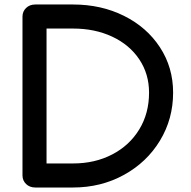

<svg xmlns="http://www.w3.org/2000/svg" viewBox="-20 -827 850 854"><path d="M137 7Q112 7 96 -8.5Q80 -24 80 -47V-753Q80 -776 96 -791.5Q112 -807 137 -807H305Q430 -807 531.5 -756.5Q633 -706 691.5 -616.5Q750 -527 750 -415Q750 -298 691.5 -201.5Q633 -105 531 -49Q429 7 305 7ZM187 -100H305Q402 -100 479 -140Q556 -180 599.5 -251.5Q643 -323 643 -415Q643 -498 599.5 -563Q556 -628 479 -664Q402 -700 305 -700H187Z"/></svg>

Font: Tsukimi Rounded SemiBold
Style: Regular
Weight: 600
Designer: Takashi Funayama
Foundry: Takashi Funayama
Version: Version 1.032; ttfautohint (v1.8.3)